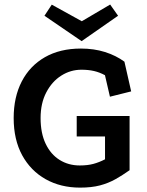

<svg xmlns="http://www.w3.org/2000/svg" viewBox="-20 -828 666 868"><path d="M565.8 -58.5Q533.8 -35.8 501.8 -17.8Q469.8 0.2 431.9 10.2Q394 20.2 342 20.2Q254.2 20.2 186.5 -17.8Q118.8 -55.8 80.2 -126.2Q41.8 -196.8 41.8 -294.2Q41.8 -389.2 78.4 -459.9Q115 -530.5 183.1 -569.5Q251.2 -608.5 345.8 -608.5Q405 -608.5 454.8 -592.8Q504.5 -577 542.5 -549.2L573 -414.8L477 -390.8L454.5 -488Q430 -501.2 404.8 -507Q379.5 -512.8 348.2 -512.8Q299 -512.8 257.1 -486.2Q215.2 -459.8 189.4 -410.6Q163.5 -361.5 163.5 -294.2Q163.5 -226 186.4 -178.1Q209.2 -130.2 249.4 -105.1Q289.5 -80 340.5 -80Q376 -80 402.2 -87.1Q428.5 -94.2 454.8 -107.8V-211.2H326.8V-303.5H565.8ZM349 -642 181 -756.8 214 -807 349.8 -732 478 -807.5 513.8 -756.8Z"/></svg>

Font: Podkova VF Beta
Style: Regular
Weight: 400
Designer: Ilya Yudin
Foundry: Cyreal (www.cyreal.org)
Version: Version 2.100